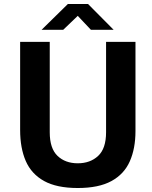

<svg xmlns="http://www.w3.org/2000/svg" viewBox="-20 -933 764 963"><path d="M659.5 -275.5Q659.5 -188 631 -123.8Q602.5 -59.5 538.8 -24.8Q475 10 370 10Q264.5 10 201 -25.2Q137.5 -60.5 109.2 -125.5Q81 -190.5 81 -280.5V-723H229.5V-269.5Q229.5 -188.5 268.5 -151.2Q307.5 -114 370 -114Q432.5 -114 472.2 -151Q512 -188 512 -269.5V-723H659.5ZM436 -783.5 370 -853.5 297 -783.5H188.5L320.5 -913H421.5L550 -783.5Z"/></svg>

Font: Public Sans
Style: Bold
Weight: 700
Designer: The Public Sans project authors (U.S. Web Design System). Libre Franklin designed by Pablo Impallari and Rodrigo Fuenzal
Version: Version 1.008; ttfautohint (v1.8.1) -l 8 -r 50 -G 200 -x 14 